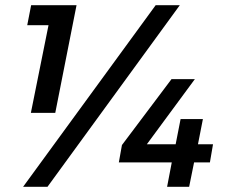

<svg xmlns="http://www.w3.org/2000/svg" viewBox="-20 -720 880 740"><path d="M100 -700H275L193 -285H99L167 -623H85ZM163 0H69L580 -700H673ZM801 -164 789 -94H728L709 0H624L642 -94H438L450 -161L641 -415H731L546 -164H657L676 -261H762L743 -164Z"/></svg>

Font: Gontserrat Medium
Style: Italic
Weight: 500
Italic angle: -11.3°
Designer: Julieta Ulanovsky
Foundry: Julieta Ulanovsky
Version: Version 6.001